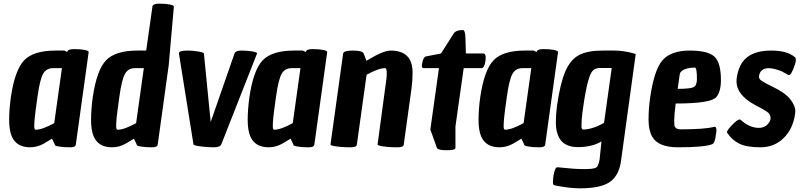

<svg xmlns="http://www.w3.org/2000/svg" viewBox="-20 -788 4366 1048"><path d="M144 16Q70 16 44 -44Q30 -78 30 -133.5Q30 -189 39 -256Q61 -406 112 -459Q163 -512 283 -512H331L347 -504Q349 -520 384 -520Q419 -520 441.5 -515.5Q464 -511 464 -504L394 0Q393 6 391 8Q385 16 362 16Q339 16 328 15Q317 14 308 12.5Q299 11 292 10Q277 6 279 0L264 -31Q233 -12 219 -4Q183 16 144 16ZM175 -80Q211 -80 276 -116L318 -416H270Q233 -416 215.5 -385.5Q198 -355 185 -263Q172 -171 169.5 -143.5Q167 -116 167 -98Q167 -80 175 -80Z M591 16Q517 16 491 -44Q477 -78 477 -133.5Q477 -189 486 -256Q508 -406 559 -459Q610 -512 730 -512H778L812 -752Q814 -768 849 -768Q884 -768 906.5 -763.5Q929 -759 929 -752L901 -433L841 0Q840 6 838 8Q832 16 809 16Q786 16 775 15Q764 14 755 12.5Q746 11 739 10Q724 6 726 0L711 -31Q680 -12 666 -4Q630 16 591 16ZM622 -80Q658 -80 723 -116L765 -416H717Q680 -416 662.5 -385.5Q645 -355 632 -263Q619 -171 616.5 -143.5Q614 -116 614 -98Q614 -80 622 -80Z M1260 -496Q1265 -512 1299 -512Q1333 -512 1359 -507Q1385 -502 1383 -496L1188 0Q1181 16 1146 16Q1111 16 1074 11Q1037 6 1036 0L957 -494V-496Q955 -503 966 -507.5Q977 -512 1004 -512Q1031 -512 1061.5 -507Q1092 -502 1093 -496L1130 -122Z M1446 16Q1372 16 1346 -44Q1332 -78 1332 -133.5Q1332 -189 1341 -256Q1363 -406 1414 -459Q1465 -512 1585 -512H1633L1649 -504Q1651 -520 1686 -520Q1721 -520 1743.5 -515.5Q1766 -511 1766 -504L1696 0Q1695 6 1693 8Q1687 16 1664 16Q1641 16 1630 15Q1619 14 1610 12.5Q1601 11 1594 10Q1579 6 1581 0L1566 -31Q1535 -12 1521 -4Q1485 16 1446 16ZM1477 -80Q1513 -80 1578 -116L1620 -416H1572Q1535 -416 1517.5 -385.5Q1500 -355 1487 -263Q1474 -171 1471.5 -143.5Q1469 -116 1469 -98Q1469 -80 1477 -80Z M2112 -512Q2186 -512 2215 -466Q2232 -437 2232 -392Q2232 -347 2226 -304L2184 0Q2183 6 2181 8Q2175 16 2147.5 16Q2120 16 2097 14Q2039 9 2041 0L2082 -304Q2091 -360 2091 -388Q2091 -416 2082 -416Q2046 -416 1981 -380L1928 0Q1927 6 1925 8Q1919 16 1891.5 16Q1864 16 1841 14Q1782 9 1784 0L1853 -496Q1855 -512 1906.5 -512Q1958 -512 1965 -496Q1965 -494 1966 -494L1980 -456Q2071 -512 2112 -512Z M2296 -416Q2283 -416 2283 -424V-434Q2289 -476 2305 -480L2387 -496L2459 -609Q2472 -624 2507 -624Q2519 -624 2520.5 -581Q2522 -538 2523 -496H2619Q2631 -496 2631 -473Q2631 -466 2630 -456Q2624 -416 2608 -416H2511L2466 -98V16Q2466 21 2464 24Q2459 32 2413.5 32Q2368 32 2363 16V14L2329 -81L2376 -416Z M2706 16Q2632 16 2606 -44Q2592 -78 2592 -133.5Q2592 -189 2601 -256Q2623 -406 2674 -459Q2725 -512 2845 -512H2893L2909 -504Q2911 -520 2946 -520Q2981 -520 3003.5 -515.5Q3026 -511 3026 -504L2956 0Q2955 6 2953 8Q2947 16 2924 16Q2901 16 2890 15Q2879 14 2870 12.5Q2861 11 2854 10Q2839 6 2841 0L2826 -31Q2795 -12 2781 -4Q2745 16 2706 16ZM2737 -80Q2773 -80 2838 -116L2880 -416H2832Q2795 -416 2777.5 -385.5Q2760 -355 2747 -263Q2734 -171 2731.5 -143.5Q2729 -116 2729 -98Q2729 -80 2737 -80Z M3024 125Q3114 135 3167 135Q3220 135 3233.5 127Q3247 119 3253 81L3263 -16Q3212 15 3135 15Q3058 15 3031 -38Q3014 -71 3014 -117.5Q3014 -164 3020 -209Q3038 -335 3066 -399Q3094 -463 3140.5 -487.5Q3187 -512 3270 -512H3332Q3382 -512 3434 -498L3450 -493L3371 81Q3362 165 3312.5 202.5Q3263 240 3145 240Q3089 240 3009 224Q3001 222 2999.5 217Q2998 212 2998 204Q2998 196 3000 178Q3008 125 3022 125Q3022 125 3023 125ZM3162 -81Q3212 -81 3277 -117L3319 -417H3257Q3231 -417 3217 -404Q3188 -377 3164 -209Q3161 -187 3158.5 -169Q3156 -151 3155 -134.5Q3154 -118 3154 -99.5Q3154 -81 3162 -81Z M3680 16Q3573 16 3540 -42Q3520 -77 3520 -134.5Q3520 -192 3528 -250Q3550 -408 3597 -460Q3644 -512 3744 -512Q3844 -512 3879.5 -479Q3915 -446 3915 -351Q3915 -288 3890 -258Q3860 -223 3668 -223Q3660 -155 3660 -132.5Q3660 -110 3661 -104Q3666 -82 3694 -82Q3823 -82 3875 -95Q3876 -95 3879.5 -96Q3883 -97 3886 -94Q3894 -85 3888 -56Q3883 -4 3865 0Q3821 16 3680 16ZM3784 -356Q3784 -419 3773 -419Q3739 -419 3715.5 -409Q3692 -399 3690 -381L3679 -303Q3748 -303 3766 -312.5Q3784 -322 3784 -356Z M4321 -181Q4321 -175 4320 -168Q4309 -85 4257.5 -34.5Q4206 16 4130.5 16Q4055 16 4015 -4Q3975 -24 3951 -61Q3948 -63 3948 -66Q3948 -77 3976.5 -106.5Q4005 -136 4018 -136Q4021 -136 4025 -132Q4072 -90 4122 -90Q4150 -90 4168 -107.5Q4186 -125 4186 -143Q4186 -161 4173 -173Q4153 -189 4103 -214Q4000 -269 4000 -345Q4000 -352 4001 -360Q4012 -440 4058.5 -476Q4105 -512 4190 -512Q4275 -512 4316 -478H4317Q4324 -473 4324 -462Q4324 -451 4319 -436Q4300 -378 4286 -378Q4284 -378 4281 -380L4246 -399Q4204 -416 4174 -416Q4129 -414 4123 -373Q4121 -357 4137 -347Q4153 -337 4163.5 -331.5Q4174 -326 4194 -316Q4264 -283 4292.5 -247.5Q4321 -212 4321 -181Z"/></svg>

Font: Chau Philomene One
Style: Italic
Weight: 400
Designer: Vicente Lamonaca
Foundry: TipoType
Version: Version 1.002